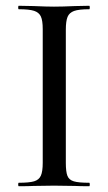

<svg xmlns="http://www.w3.org/2000/svg" viewBox="-20 -645 375 665"><path d="M289 -12Q291 -12 291 -6Q291 0 289 0Q257 0 239 -1L167 -2L97 -1Q78 0 45 0Q43 0 43 -6Q43 -12 45 -12Q81 -12 98 -17Q115 -22 121.5 -36.5Q128 -51 128 -81V-544Q128 -574 121.5 -588Q115 -602 98 -607.5Q81 -613 45 -613Q43 -613 43 -619Q43 -625 45 -625L97 -624Q141 -622 167 -622Q196 -622 240 -624L289 -625Q291 -625 291 -619Q291 -613 289 -613Q253 -613 236.5 -607Q220 -601 214 -586.5Q208 -572 208 -542V-81Q208 -50 213.5 -36Q219 -22 235.5 -17Q252 -12 289 -12Z"/></svg>

Font: Cormorant Garamond Medium
Style: Regular
Weight: 500
Designer: Christian Thalmann (Catharsis Fonts)
Foundry: Catharsis Fonts
Version: Version 4.000